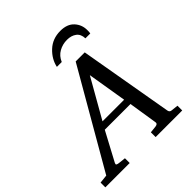

<svg xmlns="http://www.w3.org/2000/svg" viewBox="-290 -1044 1199 1199"><g transform="rotate(-45 309.5 -445.0)"><path d="M626 0H391V-42L437 -47Q459 -50 456 -66L426 -257H199L97 -66Q92 -56 96.5 -52.5Q101 -49 116 -47L162 -42V0H-53V-42L3 -48L372 -687H452L560 -66Q563 -48 580 -47L626 -42ZM417 -304 374 -564 226 -304ZM562 -774Q562 -755 560 -746H517Q516 -784 491.5 -802.5Q467 -821 429 -821Q390 -821 357 -802.5Q324 -784 308 -746H265Q277 -803 323.5 -846.5Q370 -890 439 -890Q499 -890 530.5 -856Q562 -822 562 -774Z"/></g></svg>

Font: Veleka
Style: Italic
Weight: 400
Italic angle: -12°
Designer: Stefan Peev, Context Ltd, 2016; SIL International, 1997-2014.
Foundry: Stefan Peev, Context Ltd, 2016
Version: Version 1.000